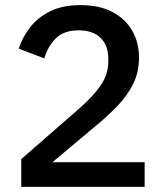

<svg xmlns="http://www.w3.org/2000/svg" viewBox="-20 -730 640 750"><path d="M545 -96.5V0H63V-108.5L290 -306.5Q344 -353.5 373.5 -397Q403 -440.5 403 -487.5V-499Q403 -553 372.8 -582.2Q342.5 -611.5 287.5 -611.5Q229.5 -611.5 198.2 -580.5Q167 -549.5 153 -502L53 -540Q67.5 -584 97.2 -622.8Q127 -661.5 175.5 -685.8Q224 -710 295 -710Q367.5 -710 418.5 -683.5Q469.5 -657 496.2 -610.5Q523 -564 523 -504.5Q523 -449 500.8 -403.5Q478.5 -358 440 -317.5Q401.5 -277 352.5 -237L185 -96.5Z"/></svg>

Font: Lilex Medium
Style: Regular
Weight: 500
Designer: Mike Abbink, Paul van der Laan, Pieter van Rosmalen, Mikhael Khrustik
Foundry: Mikhael Khrustik
Version: Version 1.100